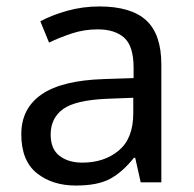

<svg xmlns="http://www.w3.org/2000/svg" viewBox="-20 -565 601 595"><path d="M288 -545Q386 -545 433 -502Q480 -459 480 -365V0H416L399 -76H395Q360 -32 321.5 -11Q283 10 215 10Q142 10 94 -28.5Q46 -67 46 -149Q46 -229 109 -272.5Q172 -316 303 -320L394 -323V-355Q394 -422 365 -448Q336 -474 283 -474Q241 -474 203 -461.5Q165 -449 132 -433L105 -499Q140 -518 188 -531.5Q236 -545 288 -545ZM314 -259Q214 -255 175.5 -227Q137 -199 137 -148Q137 -103 164.5 -82Q192 -61 235 -61Q303 -61 348 -98.5Q393 -136 393 -214V-262Z"/></svg>

Font: Noto Sans Living
Style: Regular
Weight: 400
Designer: Monotype Design Team
Foundry: Monotype Imaging Inc.
Version: Version 2.013; ttfautohint (v1.8.4.7-5d5b)